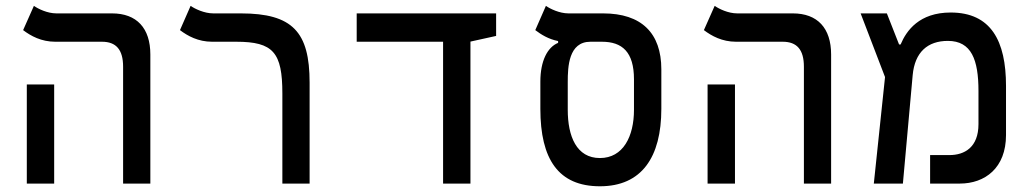

<svg xmlns="http://www.w3.org/2000/svg" viewBox="-20 -632 3556 661"><path d="M403.8 0H497.6V-444.3C497.6 -535.2 450.7 -585.9 365.7 -585.9H174.3C143.1 -585.9 111.3 -601.6 96.7 -611.8L59.6 -528.3C85.9 -508.3 122.1 -488.3 170.4 -488.3H331.1C379.9 -488.3 403.8 -460.9 403.8 -402.3ZM72.3 0H166.5V-341.3H72.3Z M1045.9 -347.7C1045.9 -522 987.3 -585.9 809.1 -585.9H714.4C683.1 -585.9 650.9 -601.6 636.2 -611.8L599.6 -528.3C626 -508.3 662.1 -488.3 710.4 -488.3H793.5C920.9 -488.3 952.1 -451.2 952.1 -310.1V0H1045.9Z M1505.4 0H1599.6V-488.8L1688 -508.3V-585.9H1208V-488.3H1505.4Z M2045.4 9.3C2189.5 9.3 2256.8 -91.3 2256.8 -257.3V-393.1C2256.8 -518.1 2188.5 -585.9 2056.2 -585.9H1937C1906.2 -585.9 1874 -601.6 1859.4 -611.8L1822.8 -528.3C1842.8 -513.2 1868.2 -497.1 1901.4 -490.7V-484.4C1865.2 -469.7 1840.3 -423.3 1840.3 -350.6V-257.3C1840.3 -84 1902.3 9.3 2045.4 9.3ZM2045.4 -87.9C1964.8 -87.9 1934.6 -162.6 1934.6 -253.9V-349.6C1934.6 -402.3 1937.5 -488.3 2012.7 -488.3H2052.2C2122.1 -488.3 2162.6 -453.1 2162.6 -358.9V-253.9C2162.6 -162.6 2125.5 -87.9 2045.4 -87.9Z M2747.6 0H2841.3V-444.3C2841.3 -535.2 2794.4 -585.9 2709.5 -585.9H2518.1C2486.8 -585.9 2455.1 -601.6 2440.4 -611.8L2403.3 -528.3C2429.7 -508.3 2465.8 -488.3 2514.2 -488.3H2674.8C2723.6 -488.3 2747.6 -460.9 2747.6 -402.3ZM2416 0H2510.3V-341.3H2416Z M2988.3 0H3088.4L3122.1 -373.5C3129.4 -452.1 3173.3 -491.2 3243.2 -491.2C3324.7 -491.2 3348.6 -425.8 3348.6 -318.8V-204.6C3348.6 -125 3300.8 -98.1 3248.5 -98.1H3182.1V0H3284.2C3371.1 0 3443.4 -53.7 3443.4 -167V-336.4C3443.4 -491.2 3391.6 -588.9 3252.9 -588.9C3145 -588.9 3100.6 -526.9 3080.6 -479H3075.2L3033.2 -585.9H2942.9L3026.9 -366.7Z"/></svg>

Font: Cascadia Mono NF
Style: Regular
Weight: 400
Monospace: yes
Designer: Aaron Bell
Foundry: Saja Typeworks
Version: Version 2404.023